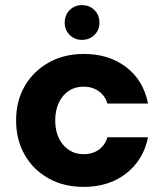

<svg xmlns="http://www.w3.org/2000/svg" viewBox="-20 -719 642 751"><path d="M308 12Q229 12 169.5 -21.5Q110 -55 76.5 -113.5Q43 -172 43 -248Q43 -324 76.5 -382Q110 -440 170 -474Q230 -508 308 -508Q406 -508 473.5 -456.5Q541 -405 559 -314H400Q391 -345 366 -362.5Q341 -380 307 -380Q274 -380 249.5 -364Q225 -348 210.5 -318Q196 -288 196 -248Q196 -218 204 -194Q212 -170 227 -152.5Q242 -135 262 -125.5Q282 -116 307 -116Q330 -116 348.5 -123.5Q367 -131 380.5 -146Q394 -161 400 -182H559Q541 -93 473.5 -40.5Q406 12 308 12ZM300 -563Q272 -563 252.5 -582.5Q233 -602 233 -630Q233 -660 252.5 -679.5Q272 -699 300 -699Q330 -699 349.5 -679.5Q369 -660 369 -630Q369 -602 349.5 -582.5Q330 -563 300 -563Z"/></svg>

Font: DM Sans 28pt Black
Style: Regular
Weight: 900
Version: Version 4.004;gftools[0.9.30]